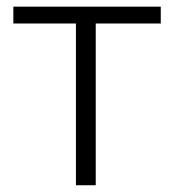

<svg xmlns="http://www.w3.org/2000/svg" viewBox="-20 -548 515 568"><path d="M455.6 -478.5H263.2V0H204.6V-478.5H19.5V-528.3H455.6Z"/></svg>

Font: Roboto-Light
Style: Regular
Weight: 300
Designer: Google
Version: Version 2.137; 2017